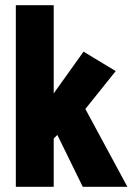

<svg xmlns="http://www.w3.org/2000/svg" viewBox="-20 -720 533 740"><path d="M309 -300 426 -446 302 -521 187 -360V-700H41V0H187V-186L201 -200L299 0H471Z"/></svg>

Font: Advent Pro ExtraBold
Style: Regular
Weight: 800
Designer: VivaRado, Andreas Kalpakidis
Foundry: VivaRado, Andreas Kalpakidis
Version: Version 3.000